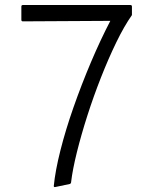

<svg xmlns="http://www.w3.org/2000/svg" viewBox="-20 -795 580 764"><path d="M71 -710Q65 -710 65 -716V-769Q65 -775 71 -775H499Q505 -775 505 -769V-735Q474 -691 442.5 -626Q411 -561 381.5 -486Q352 -411 327.5 -334.5Q303 -258 286 -189.5Q269 -121 263 -71Q263 -65 258 -63L201 -51Q194 -49 194 -55Q200 -116 220.5 -197Q241 -278 272.5 -368Q304 -458 341.5 -546.5Q379 -635 419 -712Z"/></svg>

Font: Gowun Dodum
Style: Regular
Weight: 400
Designer: Yanghee Ryu
Foundry: Yanghee Ryu
Version: Version 2.000